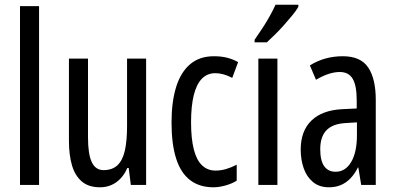

<svg xmlns="http://www.w3.org/2000/svg" viewBox="-20 -786 1680 816"><path d="M146 0H65V-760H146Z M601 -537V0H536L527 -72H521Q510 -46 492.5 -27.5Q475 -9 453 0.5Q431 10 405 10Q357 10 328 -14.5Q299 -39 286 -83Q273 -127 273 -187V-537H354V-202Q354 -131 370 -97Q386 -63 420 -63Q457 -63 479 -83.5Q501 -104 510.5 -145.5Q520 -187 520 -251V-537Z M887 10Q828 10 788 -20.5Q748 -51 728.5 -112.5Q709 -174 709 -265Q709 -353 728.5 -416Q748 -479 788 -513Q828 -547 889 -547Q921 -547 946 -540.5Q971 -534 992 -522L967 -455Q948 -465 930 -470Q912 -475 895 -475Q861 -475 838 -451.5Q815 -428 803.5 -381.5Q792 -335 792 -266Q792 -198 803.5 -152Q815 -106 838.5 -83.5Q862 -61 896 -61Q918 -61 940.5 -67.5Q963 -74 986 -86V-18Q965 -5 937.5 2.5Q910 10 887 10Z M1159 0H1078V-537H1159ZM1248 -757Q1239 -741 1222.5 -721Q1206 -701 1187 -679.5Q1168 -658 1148.5 -639Q1129 -620 1114 -606H1062V-617Q1081 -644 1097.5 -669.5Q1114 -695 1127.5 -719.5Q1141 -744 1151 -766H1248Z M1437 -547Q1513 -547 1545 -499Q1577 -451 1577 -362V0H1515L1503 -74H1501Q1487 -46 1469 -27.5Q1451 -9 1428.5 0.5Q1406 10 1378 10Q1337 10 1310 -12.5Q1283 -35 1270.5 -71.5Q1258 -108 1258 -150Q1258 -230 1304 -274Q1350 -318 1435 -322L1496 -325V-360Q1496 -422 1479 -451Q1462 -480 1424 -480Q1402 -480 1377 -472Q1352 -464 1323 -447L1297 -508Q1329 -528 1364 -537.5Q1399 -547 1437 -547ZM1449 -263Q1394 -260 1367.5 -232.5Q1341 -205 1341 -152Q1341 -103 1358 -79.5Q1375 -56 1406 -56Q1448 -56 1472.5 -97.5Q1497 -139 1497 -212V-266Z"/></svg>

Font: Noto Sans Thai ExtraCondensed
Style: Regular
Weight: 400
Width: 2
Designer: Monotype Design Team
Foundry: Monotype Imaging Inc.
Version: Version 2.002